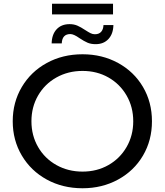

<svg xmlns="http://www.w3.org/2000/svg" viewBox="-20 -998 880 1026"><path d="M48 -350Q48 -451 96.5 -533Q145 -615 230 -661.5Q315 -708 421 -708Q526 -708 611 -661.5Q696 -615 744 -533.5Q792 -452 792 -350Q792 -248 744 -166.5Q696 -85 611 -38.5Q526 8 421 8Q315 8 230 -38.5Q145 -85 96.5 -167Q48 -249 48 -350ZM692 -350Q692 -426 656.5 -487.5Q621 -549 559.5 -584Q498 -619 421 -619Q344 -619 281.5 -584Q219 -549 183.5 -487.5Q148 -426 148 -350Q148 -274 183.5 -212.5Q219 -151 281.5 -116Q344 -81 421 -81Q498 -81 559.5 -116Q621 -151 656.5 -212.5Q692 -274 692 -350ZM405 -794Q374 -816 356 -816Q312 -816 310 -766H256Q257 -814 282.5 -841.5Q308 -869 352 -869Q375 -869 393.5 -861Q412 -853 436 -837Q453 -826 464 -820.5Q475 -815 487 -815Q509 -815 520.5 -828Q532 -841 533 -864H586Q585 -817 559.5 -789.5Q534 -762 491 -762Q466 -762 447.5 -770Q429 -778 405 -794ZM258 -978H584V-921H258Z"/></svg>

Font: APTA Sans Medium
Style: Bold
Weight: 500
Version: Version 7.200